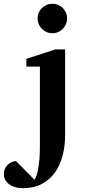

<svg xmlns="http://www.w3.org/2000/svg" viewBox="-110 -760 454 1011"><path d="M232.9 -46.9Q232.9 7.8 219.7 59.1Q206.5 110.4 178.2 149.9Q150.9 187 109.4 209Q67.9 231 9.8 231Q-10.3 231 -28.3 226.1Q-46.4 221.2 -60.1 211.4Q-73.7 201.7 -81.8 187.5Q-89.8 173.3 -89.8 154.8Q-89.8 141.6 -84.7 129.9Q-79.6 118.2 -70.8 109.1Q-62 100.1 -50.3 94.5Q-38.6 88.9 -25.9 87.9L71.8 187Q77.6 177.7 82 164.8Q86.4 151.9 89.4 137.2Q92.3 122.6 94.2 107.2Q96.2 91.8 97.7 77.1Q100.1 43 100.1 4.9V-409.2H28.8V-450.2L182.1 -500H232.9ZM243.2 -663.1Q243.2 -647 237.1 -632.8Q231 -618.7 220.7 -607.9Q210.4 -597.2 196.3 -591.1Q182.1 -585 166 -585Q149.9 -585 135.7 -591.1Q121.6 -597.2 110.8 -607.9Q100.1 -618.7 94 -632.8Q87.9 -647 87.9 -663.1Q87.9 -679.2 94 -693.4Q100.1 -707.5 110.8 -717.8Q121.6 -728 135.7 -734.1Q149.9 -740.2 166 -740.2Q182.1 -740.2 196.3 -734.1Q210.4 -728 220.7 -717.8Q231 -707.5 237.1 -693.4Q243.2 -679.2 243.2 -663.1Z"/></svg>

Font: Charis SIL Eur
Style: Bold
Weight: 700
Foundry: SIL International
Version: Version 5.000